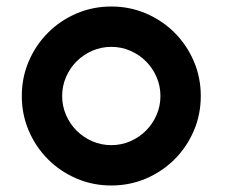

<svg xmlns="http://www.w3.org/2000/svg" viewBox="-20 -560 694 590"><path d="M322 -540Q379 -540 429 -518.5Q479 -497 516.5 -459.5Q554 -422 575.5 -372Q597 -322 597 -265Q597 -208 575.5 -158Q554 -108 516.5 -70.5Q479 -33 429 -11.5Q379 10 322 10Q265 10 215 -11.5Q165 -33 127.5 -70.5Q90 -108 68.5 -158Q47 -208 47 -265Q47 -322 68.5 -372Q90 -422 127.5 -459.5Q165 -497 215 -518.5Q265 -540 322 -540ZM322 -416Q291 -416 263.5 -404Q236 -392 215.5 -371.5Q195 -351 183 -323.5Q171 -296 171 -265Q171 -234 183 -206.5Q195 -179 215.5 -158.5Q236 -138 263.5 -126Q291 -114 322 -114Q353 -114 380.5 -126Q408 -138 428.5 -158.5Q449 -179 461 -206.5Q473 -234 473 -265Q473 -296 461 -323.5Q449 -351 428.5 -371.5Q408 -392 380.5 -404Q353 -416 322 -416Z"/></svg>

Font: Afrihost Sans Med
Style: Regular
Weight: 500
Designer: Afrihost SP Pty Ltd
Version: Version 1.000